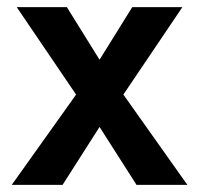

<svg xmlns="http://www.w3.org/2000/svg" viewBox="-20 -520 560 540"><path d="M194 -254 27 -500H168L260 -352L352 -500H493L327 -254L507 0H364L260 -163L156 0H13Z"/></svg>

Font: Sarabun
Style: Bold
Weight: 700
Designer: Suppakit Chalermlarp | Katatrad Co.,Ltd.
Foundry: Cadson Demak Co.,Ltd.
Version: Version 1.000; ttfautohint (v1.6)